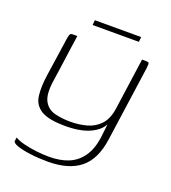

<svg xmlns="http://www.w3.org/2000/svg" viewBox="-113 -568 682 764"><g transform="rotate(20 227.5 -185.5)"><path d="M175 111Q136 111 101 106.5Q66 102 44.5 94.5Q23 87 24 78L26 63Q41 72 65 78Q89 84 117 87.5Q145 91 173 91Q221 91 255.5 76.5Q290 62 312 30.5Q334 -1 341 -49L348 -110Q338 -90 315 -75Q292 -60 261.5 -53Q231 -46 193 -46Q120 -46 88.5 -66Q57 -86 52.5 -123Q48 -160 55 -209L78 -366Q80 -381 82 -388Q84 -395 87 -397Q90 -399 97 -399H115Q111 -373 107.5 -347.5Q104 -322 100.5 -297Q97 -272 93.5 -246.5Q90 -221 86 -195Q78 -138 93.5 -111Q109 -84 139.5 -76.5Q170 -69 205 -69Q241 -69 274 -78Q307 -87 330 -112Q353 -137 359 -185L389 -399H404Q415 -399 417.5 -396Q420 -393 418 -375L373 -56Q361 32 312 71.5Q263 111 175 111ZM157 -461 159 -482H355L353 -461Z"/></g></svg>

Font: Genos ExtraLight
Style: Italic
Weight: 250
Italic angle: -8°
Designer: Robert E. Leuschke
Foundry: Robert E. Leuschke
Version: Version 1.010